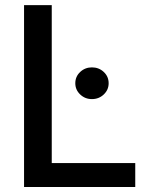

<svg xmlns="http://www.w3.org/2000/svg" viewBox="-20 -748 598 768"><path d="M76.2 0V-727.5H187V-95.7H521V0ZM347.7 -351.6Q320.3 -351.6 300.8 -370.1Q281.2 -388.7 281.2 -415Q281.2 -441.9 300.8 -460.2Q320.3 -478.5 347.7 -478.5Q375.5 -478.5 395 -460.2Q414.6 -441.9 414.6 -415Q414.6 -388.7 395 -370.1Q375.5 -351.6 347.7 -351.6Z"/></svg>

Font: Inter 20pt Medium
Style: Regular
Weight: 500
Version: Version 4.001;git-66647c0bb